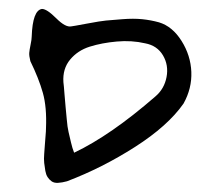

<svg xmlns="http://www.w3.org/2000/svg" viewBox="-20 -497 449 430"><path d="M83 -210Q85 -257 76 -289Q67 -321 48 -360Q45 -372 45.5 -378.5Q46 -385 48.5 -397Q51 -409 51 -415Q53 -474 74 -477Q85 -477 106 -456Q127 -435 140 -438Q142 -438 174 -444Q206 -450 217.5 -451Q229 -452 254 -454Q279 -456 298.5 -454Q318 -452 336 -447Q366 -438 386.5 -405.5Q407 -373 408.5 -336Q410 -299 391 -265Q356 -215 282.5 -168Q209 -121 130 -91Q119 -88 110 -87.5Q101 -87 95.5 -91Q90 -95 86.5 -100.5Q83 -106 81.5 -114.5Q80 -123 79 -132Q78 -141 79 -152.5Q80 -164 80.5 -173Q81 -182 82 -192.5Q83 -203 83 -210ZM122 -313Q123 -306 124.5 -285.5Q126 -265 127 -256.5Q128 -248 129.5 -230Q131 -212 133.5 -201.5Q136 -191 139 -178Q142 -165 146 -155Q228 -194 328 -281Q348 -298 353 -324.5Q358 -351 345 -373Q332 -395 305 -400Q275 -407 241.5 -404Q208 -401 181 -392.5Q154 -384 137 -363.5Q120 -343 122 -313Z"/></svg>

Font: Long Cang
Style: Regular
Weight: 400
Designer: ZhongQi
Foundry: ZhongQi
Version: Version 2.001